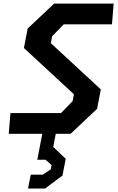

<svg xmlns="http://www.w3.org/2000/svg" viewBox="-20 -750 660 1076"><path d="M29 0H217L189 145H235L269 175L264.5 199L219 229H152.5L137 306.5H232.5L330 234L348.5 140L280 75H278L292.5 0H375.5L524 -140L545 -249L265 -508L272 -546.5L337 -613.5H607.5L617 -730H283.5L135 -590L114 -481L394 -222L387 -183.5L322 -116.5H38.5Z"/></svg>

Font: Monaspace Krypton SemiBold
Style: Italic
Weight: 600
Italic angle: -11°
Designer: Riley Cran & the Lettermatic Team
Foundry: Lettermatic
Version: Version 1.101 (Monaspace Krypton)